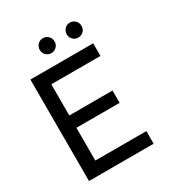

<svg xmlns="http://www.w3.org/2000/svg" viewBox="-202 -1012 1069 1147"><g transform="rotate(-30 332.5 -438.5)"><path d="M522 -87H170V-313H468V-398H170V-613H509V-700H76V0H522ZM228 -788.5C238 -778.8 250 -774 264 -774C278 -774 290 -778.8 300 -788.5C310 -798.2 315 -810.3 315 -825C315 -839.7 310 -852 300 -862C290 -872 278 -877 264 -877C250 -877 238 -872 228 -862C218 -852 213 -839.7 213 -825C213 -810.3 218 -798.2 228 -788.5ZM414 -788.5C424 -778.8 436 -774 450 -774C464 -774 476 -778.8 486 -788.5C496 -798.2 501 -810.3 501 -825C501 -839.7 496 -852 486 -862C476 -872 464 -877 450 -877C436 -877 424 -872 414 -862C404 -852 399 -839.7 399 -825C399 -810.3 404 -798.2 414 -788.5Z"/></g></svg>

Font: Rookery
Style: Regular
Weight: 400
Designer: Ryan Kimball / Julieta Ulanovsky
Foundry: Motorola Mobility LLC.
Version: Version 1.0